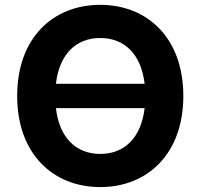

<svg xmlns="http://www.w3.org/2000/svg" viewBox="-20 -757 822 787"><path d="M731.5 -363.6C731.5 -601.6 583.8 -737.2 391 -737.2C197.1 -737.2 50.4 -601.6 50.4 -363.6C50.4 -126.8 197.1 9.9 391 9.9C583.8 9.9 731.5 -125.7 731.5 -363.6ZM209.2 -313.9H572.8C558.6 -191.8 489.7 -126.1 391 -126.1C291.9 -126.1 223.4 -191.8 209.2 -313.9ZM209.2 -413.4C223.4 -535.5 291.9 -601.2 391 -601.2C489.7 -601.2 558.6 -535.5 572.8 -413.4Z"/></svg>

Font: Margiela Sans
Style: Bold
Weight: 700
Designer: Stefan Endress, Andreas Faust
Version: Version 1.100;FEAKit 1.0